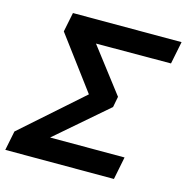

<svg xmlns="http://www.w3.org/2000/svg" viewBox="-132 -799 873 898"><g transform="rotate(15 305.0 -350.0)"><path d="M498 0H-28L-9 -94L282.5 -352L93 -606L112 -700H638L616 -591L253 -590L417 -376L407 -324L159.5 -110H520Z"/></g></svg>

Font: Argentum Sans
Style: Italic
Weight: 400
Italic angle: -11.3099°
Designer: Julieta Ulanovsky, Owen Earl, Rasmus Andersson, Cristiano Sobral
Foundry: The Argentum Sans Project Authors
Version: Version 3.131; ttfautohint (v1.8.4.7-5d5b-dirty)